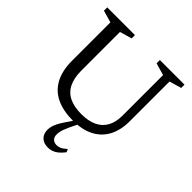

<svg xmlns="http://www.w3.org/2000/svg" viewBox="-244 -851 1274 1274"><g transform="rotate(45 393.0 -214.0)"><path d="M609.5 -246.5V-627L524 -651.5V-682.5H755V-651.5L670 -627V-255Q670 -170 638.2 -110.8Q606.5 -51.5 546 -20.8Q485.5 10 399.5 10Q307 10 243.8 -20.8Q180.5 -51.5 147.8 -113.5Q115 -175.5 115 -268V-627L30 -651.5V-682.5H290V-651.5L205 -627V-265Q205 -195.5 227.5 -149.8Q250 -104 295.5 -82Q341 -60 409 -60Q474.5 -60 519 -81Q563.5 -102 586.5 -143.5Q609.5 -185 609.5 -246.5ZM416 57.5Q406 79 399.8 95.8Q393.5 112.5 391 126Q388.5 139.5 388.5 151.5Q388.5 176 402.5 189Q416.5 202 439 202Q454.5 202 470.2 195Q486 188 509.5 167L519 188Q500.5 212 483 226.5Q465.5 241 447.5 247.5Q429.5 254 408.5 254Q369 254 346.2 232Q323.5 210 323.5 172.5Q323.5 156.5 327.5 140.2Q331.5 124 341.8 103.5Q352 83 371.5 54.5L424 -23H455.5Z"/></g></svg>

Font: Newsreader
Style: Regular
Weight: 400
Designer: Hugues Gentile
Foundry: Production Type
Version: Version 1.003